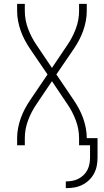

<svg xmlns="http://www.w3.org/2000/svg" viewBox="-20 -755 540 998"><path d="M322 223V188Q339 188 355.5 185Q372 182 387 174.5Q402 167 414.5 155Q427 143 434.5 128Q442 113 445 96.5Q448 80 448 63V0H391V-37Q391 -84 374 -129.5Q357 -175 330 -214L250 -333L170 -214Q143 -175 126 -129.5Q109 -84 109 -37V0H69V-37Q69 -63 74 -89.5Q79 -116 88 -141Q97 -166 109.5 -189.5Q122 -213 137 -235L227 -368L137 -500Q122 -522 109.5 -545.5Q97 -569 88 -594Q79 -619 74 -645.5Q69 -672 69 -698V-735H109V-698Q109 -651 126 -605.5Q143 -560 170 -521L250 -402L330 -521Q357 -560 374 -605.5Q391 -651 391 -698V-735H431V-698Q431 -672 426 -645.5Q421 -619 412 -594Q403 -569 390.5 -545.5Q378 -522 363 -500L273 -368L363 -235Q378 -213 390.5 -189.5Q403 -166 412 -141Q421 -116 426 -89.5Q431 -63 431 -37H487V63Q487 85 483 106.5Q479 128 468.5 147.5Q458 167 442 182Q426 197 406.5 206.5Q387 216 365.5 219.5Q344 223 322 223Z"/></svg>

Font: Iosevka Term Curly Extralight
Style: Regular
Weight: 200
Designer: Belleve Invis
Foundry: Belleve Invis
Version: Version 32.3.0